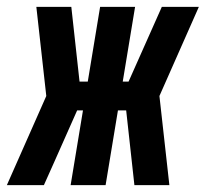

<svg xmlns="http://www.w3.org/2000/svg" viewBox="-63 -540 600 560"><path d="M431 0H329L305 -218H281L245 0H143L179 -218H162L95 -67L65 0H-43L72 -260L43 -520H145L169 -302H193L229 -520H331L295 -302H312L409 -520H517L402 -260Z"/></svg>

Font: Iosevka SS18 Heavy
Style: Italic
Weight: 900
Italic angle: -9°
Monospace: yes
Designer: Belleve Invis
Foundry: Belleve Invis
Version: Version 25.1.1; ttfautohint (v1.8.4)